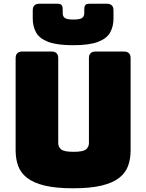

<svg xmlns="http://www.w3.org/2000/svg" viewBox="-20 -997 786 1032"><path d="M682 -189Q682 -143 668.5 -105.5Q655 -68 620.5 -41Q586 -14 526 0.5Q466 15 373 15Q280 15 220 0.5Q160 -14 125.5 -41Q91 -68 77.5 -105.5Q64 -143 64 -189V-684Q64 -720 100 -720H257Q293 -720 293 -684V-228Q293 -208 308 -194.5Q323 -181 375 -181Q428 -181 443 -194.5Q458 -208 458 -228V-684Q458 -720 494 -720H646Q682 -720 682 -684ZM590 -897Q590 -855 572 -822.5Q554 -790 507 -772Q460 -754 373 -754Q286 -754 239 -772Q192 -790 174 -822.5Q156 -855 156 -897V-941Q156 -977 192 -977H288Q304 -977 310.5 -970.5Q317 -964 317 -946V-925Q317 -911 327 -901.5Q337 -892 374 -892Q412 -892 422.5 -901.5Q433 -911 433 -925V-946Q433 -964 439.5 -970.5Q446 -977 463 -977H554Q590 -977 590 -941Z"/></svg>

Font: Bungee Tint
Style: Regular
Weight: 400
Designer: David Jonathan Ross
Foundry: David Jonathan Ross
Version: Version 2.001